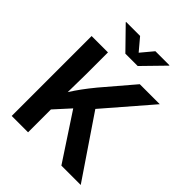

<svg xmlns="http://www.w3.org/2000/svg" viewBox="-259 -1093 1236 1236"><g transform="rotate(45 359.5 -474.5)"><path d="M65.9 0V-727.5H214.8V-528.8L212.4 -363.3Q236.3 -401.4 263.2 -438Q290 -474.6 326.2 -518.6L504.4 -727.5H686.5L414.6 -412.6L694.3 0H518.1L311.5 -314.5L214.8 -208V0ZM286.1 -948.7 356 -865.7 425.3 -948.7H553.2V-945.3L412.1 -800.8H299.8L158.7 -945.3V-948.7Z"/></g></svg>

Font: Inter
Style: Bold
Weight: 700
Designer: Rasmus Andersson
Foundry: rsms
Version: Version 4.001;git-9221beed3